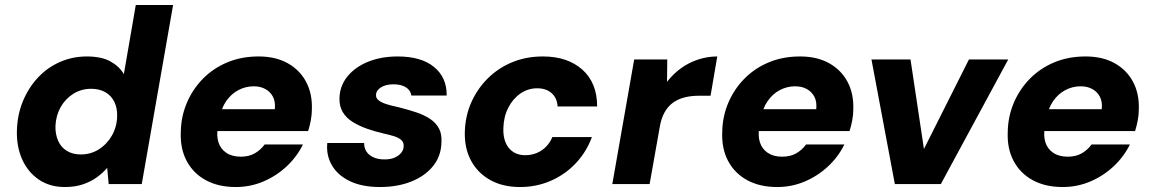

<svg xmlns="http://www.w3.org/2000/svg" viewBox="-20 -740 4638 772"><path d="M241 12Q180 12 136 -18Q92 -48 69 -99.5Q46 -151 48 -216Q50 -280 72.5 -334Q95 -388 133 -428.5Q171 -469 221.5 -491Q272 -513 329 -513Q388 -513 424 -493Q460 -473 478 -442L526 -720H676L550 0H417L411 -65Q393 -44 368.5 -26.5Q344 -9 312.5 1.5Q281 12 241 12ZM305 -119Q345 -119 377.5 -139.5Q410 -160 430 -195Q450 -230 451 -272Q452 -305 440 -330Q428 -355 404 -369Q380 -383 347 -383Q307 -383 275 -363Q243 -343 224 -309.5Q205 -276 203 -234Q202 -201 213.5 -174.5Q225 -148 248.5 -133.5Q272 -119 305 -119Z M928 12Q858 12 807.5 -15.5Q757 -43 730.5 -93Q704 -143 707 -210Q708 -272 731.5 -327Q755 -382 796.5 -424Q838 -466 894.5 -489.5Q951 -513 1020 -513Q1088 -513 1136.5 -486Q1185 -459 1210.5 -411.5Q1236 -364 1234 -301Q1234 -278 1229.5 -255Q1225 -232 1219 -213H811L827 -301H1085Q1088 -331 1077.5 -351Q1067 -371 1047 -382Q1027 -393 1000 -393Q968 -393 939 -378Q910 -363 889.5 -333.5Q869 -304 861 -258L856 -228Q850 -194 858.5 -167.5Q867 -141 890 -125.5Q913 -110 948 -110Q981 -110 1004.5 -123.5Q1028 -137 1044 -159H1198Q1174 -110 1133 -71.5Q1092 -33 1039.5 -10.5Q987 12 928 12Z M1508 12Q1436 12 1387 -11.5Q1338 -35 1314.5 -75.5Q1291 -116 1296 -165H1444Q1444 -145 1453.5 -130.5Q1463 -116 1481.5 -107.5Q1500 -99 1526 -99Q1551 -99 1567.5 -106.5Q1584 -114 1593.5 -126Q1603 -138 1603 -152Q1604 -167 1594 -176.5Q1584 -186 1565.5 -192Q1547 -198 1523 -203Q1488 -211 1455.5 -222.5Q1423 -234 1397.5 -250Q1372 -266 1358 -289.5Q1344 -313 1345 -345Q1346 -394 1376.5 -432Q1407 -470 1459.5 -491.5Q1512 -513 1579 -513Q1674 -513 1725.5 -470.5Q1777 -428 1776 -356H1634Q1631 -377 1612 -389Q1593 -401 1562 -401Q1531 -401 1511.5 -388.5Q1492 -376 1492 -358Q1491 -346 1502 -337Q1513 -328 1533 -321.5Q1553 -315 1582 -309Q1622 -299 1654.5 -288Q1687 -277 1710 -261.5Q1733 -246 1745 -223.5Q1757 -201 1755 -168Q1754 -113 1721.5 -72.5Q1689 -32 1633.5 -10Q1578 12 1508 12Z M2071 12Q2001 12 1950.5 -16.5Q1900 -45 1873.5 -95Q1847 -145 1849 -211Q1851 -275 1875.5 -329.5Q1900 -384 1942 -425.5Q1984 -467 2040 -490Q2096 -513 2163 -513Q2262 -513 2321.5 -460Q2381 -407 2381 -312H2222Q2220 -346 2198 -365.5Q2176 -385 2140 -385Q2103 -385 2072.5 -364Q2042 -343 2023.5 -306.5Q2005 -270 2004 -225Q2003 -200 2008.5 -180Q2014 -160 2025.5 -145.5Q2037 -131 2054 -123.5Q2071 -116 2092 -116Q2117 -116 2138.5 -125Q2160 -134 2176 -150.5Q2192 -167 2201 -189H2360Q2338 -129 2295 -83.5Q2252 -38 2194.5 -13Q2137 12 2071 12Z M2442 0 2530 -501H2663L2662 -411Q2687 -443 2718 -465.5Q2749 -488 2786.5 -500.5Q2824 -513 2864 -513L2837 -355H2789Q2759 -355 2733 -348.5Q2707 -342 2686.5 -327.5Q2666 -313 2652 -288Q2638 -263 2632 -225L2592 0Z M3105 12Q3035 12 2984.5 -15.5Q2934 -43 2907.5 -93Q2881 -143 2884 -210Q2885 -272 2908.5 -327Q2932 -382 2973.5 -424Q3015 -466 3071.5 -489.5Q3128 -513 3197 -513Q3265 -513 3313.5 -486Q3362 -459 3387.5 -411.5Q3413 -364 3411 -301Q3411 -278 3406.5 -255Q3402 -232 3396 -213H2988L3004 -301H3262Q3265 -331 3254.5 -351Q3244 -371 3224 -382Q3204 -393 3177 -393Q3145 -393 3116 -378Q3087 -363 3066.5 -333.5Q3046 -304 3038 -258L3033 -228Q3027 -194 3035.5 -167.5Q3044 -141 3067 -125.5Q3090 -110 3125 -110Q3158 -110 3181.5 -123.5Q3205 -137 3221 -159H3375Q3351 -110 3310 -71.5Q3269 -33 3216.5 -10.5Q3164 12 3105 12Z M3578 0 3484 -501H3641L3695 -141L3876 -501H4034L3763 0Z M4253 12Q4183 12 4132.5 -15.5Q4082 -43 4055.5 -93Q4029 -143 4032 -210Q4033 -272 4056.5 -327Q4080 -382 4121.5 -424Q4163 -466 4219.5 -489.5Q4276 -513 4345 -513Q4413 -513 4461.5 -486Q4510 -459 4535.5 -411.5Q4561 -364 4559 -301Q4559 -278 4554.5 -255Q4550 -232 4544 -213H4136L4152 -301H4410Q4413 -331 4402.5 -351Q4392 -371 4372 -382Q4352 -393 4325 -393Q4293 -393 4264 -378Q4235 -363 4214.5 -333.5Q4194 -304 4186 -258L4181 -228Q4175 -194 4183.5 -167.5Q4192 -141 4215 -125.5Q4238 -110 4273 -110Q4306 -110 4329.5 -123.5Q4353 -137 4369 -159H4523Q4499 -110 4458 -71.5Q4417 -33 4364.5 -10.5Q4312 12 4253 12Z"/></svg>

Font: DM Sans 17pt Black
Style: Italic
Weight: 900
Italic angle: -10°
Version: Version 4.004;gftools[0.9.30]